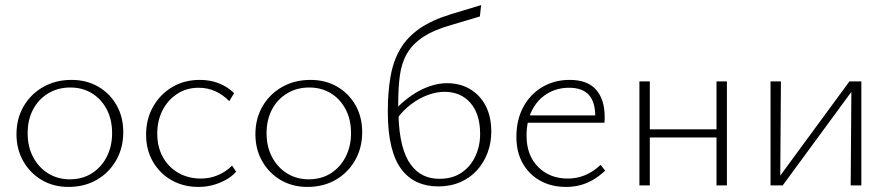

<svg xmlns="http://www.w3.org/2000/svg" viewBox="-20 -731 3501 757"><path d="M250 6Q191 6 145 -21Q99 -48 72 -95Q45 -142 45 -202Q45 -264 73.5 -312.5Q102 -361 151 -388.5Q200 -416 262 -416Q321 -416 367 -389.5Q413 -363 439.5 -316.5Q466 -270 466 -210Q466 -148 438 -99Q410 -50 361.5 -22Q313 6 250 6ZM255 -24Q306 -24 343.5 -48.5Q381 -73 401.5 -114Q422 -155 422 -206Q422 -260 400.5 -300.5Q379 -341 342 -363.5Q305 -386 257 -386Q208 -386 169.5 -362.5Q131 -339 110 -298.5Q89 -258 89 -206Q89 -152 111 -111Q133 -70 170.5 -47Q208 -24 255 -24Z M763 6Q703 6 656.5 -20.5Q610 -47 583 -93.5Q556 -140 556 -200Q556 -262 584 -311Q612 -360 659.5 -388Q707 -416 768 -416Q809 -416 843 -402.5Q877 -389 903 -364L884 -332Q860 -357 829.5 -371Q799 -385 763 -385Q715 -385 678 -360.5Q641 -336 620.5 -295.5Q600 -255 600 -204Q600 -151 622.5 -111Q645 -71 684 -49Q723 -27 772 -27Q808 -27 839.5 -40.5Q871 -54 895 -78L911 -54Q892 -33 867 -20Q842 -7 816 -0.5Q790 6 763 6Z M1192 6Q1133 6 1087 -21Q1041 -48 1014 -95Q987 -142 987 -202Q987 -264 1015.5 -312.5Q1044 -361 1093 -388.5Q1142 -416 1204 -416Q1263 -416 1309 -389.5Q1355 -363 1381.5 -316.5Q1408 -270 1408 -210Q1408 -148 1380 -99Q1352 -50 1303.5 -22Q1255 6 1192 6ZM1197 -24Q1248 -24 1285.5 -48.5Q1323 -73 1343.5 -114Q1364 -155 1364 -206Q1364 -260 1342.5 -300.5Q1321 -341 1284 -363.5Q1247 -386 1199 -386Q1150 -386 1111.5 -362.5Q1073 -339 1052 -298.5Q1031 -258 1031 -206Q1031 -152 1053 -111Q1075 -70 1112.5 -47Q1150 -24 1197 -24Z M1707 4Q1663 4 1626.5 -12Q1590 -28 1563.5 -62.5Q1537 -97 1523 -153.5Q1509 -210 1509 -291Q1509 -369 1520 -430.5Q1531 -492 1558.5 -538.5Q1586 -585 1634.5 -618.5Q1683 -652 1758 -675L1877 -711L1872 -666L1761 -633Q1690 -613 1648 -585Q1606 -557 1584.5 -519.5Q1563 -482 1556.5 -433Q1550 -384 1550 -320Q1550 -314 1550 -307.5Q1550 -301 1550 -296L1551 -279Q1553 -208 1565.5 -159.5Q1578 -111 1599.5 -82Q1621 -53 1649 -39.5Q1677 -26 1712 -26Q1764 -26 1799.5 -50Q1835 -74 1854 -114.5Q1873 -155 1873 -203Q1873 -281 1835 -325Q1797 -369 1732 -369Q1701 -369 1667 -356.5Q1633 -344 1601.5 -320.5Q1570 -297 1546 -264L1529 -288Q1550 -313 1575.5 -334Q1601 -355 1628.5 -370.5Q1656 -386 1685.5 -394.5Q1715 -403 1742 -403Q1794 -403 1833.5 -379.5Q1873 -356 1895 -313.5Q1917 -271 1917 -212Q1917 -168 1902.5 -129Q1888 -90 1861 -60Q1834 -30 1795 -13Q1756 4 1707 4Z M2212 6Q2154 6 2110 -18.5Q2066 -43 2041 -87Q2016 -131 2016 -191Q2016 -259 2043.5 -309.5Q2071 -360 2118.5 -388Q2166 -416 2226 -416Q2296 -416 2330 -377.5Q2364 -339 2364 -271Q2364 -265 2364 -259Q2364 -253 2363 -247H2327V-271Q2327 -329 2301.5 -357Q2276 -385 2224 -385Q2175 -385 2137 -361.5Q2099 -338 2077.5 -296Q2056 -254 2056 -196Q2056 -119 2101.5 -73Q2147 -27 2219 -27Q2254 -27 2286 -40Q2318 -53 2348 -81L2366 -58Q2340 -34 2314.5 -20Q2289 -6 2264 0Q2239 6 2212 6ZM2045 -247 2051 -276H2356V-247Z M2805 0V-410H2846V0ZM2501 0V-410H2542V0ZM2520 -189V-221H2826V-189Z M3334 0 3337 -410H3376V0ZM3018 0V-410H3059L3056 0ZM3042 0V-19L3329 -410H3353V-391L3066 0Z"/></svg>

Font: Ysabeau Office ExtraLight
Style: Regular
Weight: 250
Designer: Christian Thalmann (Catharsis Fonts)
Version: Version 2.001;gftools[0.9.30]; featfreeze: tnum,lnum,ss02